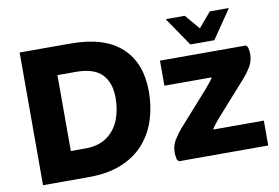

<svg xmlns="http://www.w3.org/2000/svg" viewBox="-79 -893 1490 1026"><g transform="rotate(-10 666.0 -380.0)"><path d="M76 0V-720H353Q535 -720 627.5 -635.5Q720 -551 720 -394Q720 -315 697.5 -244Q675 -173 627.5 -118Q580 -63 504.5 -31.5Q429 0 323 0ZM353 -566H254V-154H332Q404 -154 450 -186.5Q496 -219 517.5 -273Q539 -327 539 -392Q539 -475 495.5 -520.5Q452 -566 353 -566ZM813 0 804 -11Q799 -31 799 -48Q799 -86 817 -116Q835 -146 857 -171L1021 -355Q1032 -369 1044.5 -383.5Q1057 -398 1064 -411H807V-547H1274L1283 -535Q1288 -515 1288 -499Q1288 -461 1270 -431Q1252 -401 1230 -376L1066 -192Q1054 -178 1042 -163Q1030 -148 1023 -135H1298V0ZM982 -604 878 -756V-760H979L1047 -680L1115 -760H1216V-756L1112 -604Z"/></g></svg>

Font: Kufam
Style: Bold
Weight: 700
Designer: Wael Morcos, Artur Schmal
Foundry: Original Type
Version: Version 1.300; ttfautohint (v1.8.3)